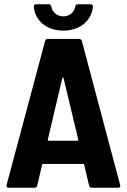

<svg xmlns="http://www.w3.org/2000/svg" viewBox="-20 -883 596 903"><path d="M278 -739C355 -739 411 -785 417 -852C417 -859 413 -863 405 -863H346C339 -863 335 -859 334 -852C329 -825 307 -806 278 -806C249 -806 226 -825 221 -852C220 -859 216 -863 209 -863H150C143 -863 139 -860 139 -853C139 -853 139 -852 139 -851C145 -784 201 -739 278 -739ZM413 0H535C542 0 546 -3 546 -9C546 -10 545 -11 545 -13L365 -690C363 -697 358 -700 351 -700H206C199 -700 194 -697 192 -690L11 -13C9 -4 13 0 21 0H142C149 0 153 -3 155 -10L178 -108C179 -111 180 -112 183 -112H371C374 -112 375 -111 376 -108L399 -10C401 -3 406 0 413 0ZM205 -227 273 -515C274 -520 278 -520 279 -515L348 -227C349 -223 346 -221 343 -221H210C207 -221 204 -223 205 -227Z"/></svg>

Font: Barlow Semi Condensed
Style: Bold
Weight: 700
Width: 4
Designer: Jeremy Tribby
Foundry: Tribby Type
Version: Version 1.422;hotconv 1.0.109;makeotfexe 2.5.65596